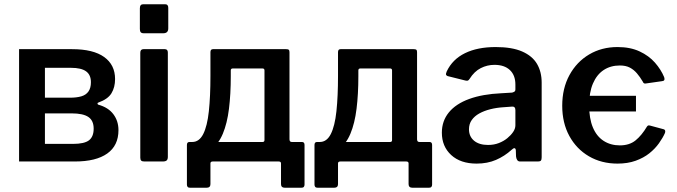

<svg xmlns="http://www.w3.org/2000/svg" viewBox="-20 -762 3195 906"><path d="M70 0V-530H320Q420 -530 471.5 -493Q523 -456 523 -389Q523 -350 506 -322Q489 -294 444 -278Q440 -277 440 -273.5Q440 -270 444 -268Q491 -255 515 -223Q539 -191 539 -148Q539 -75 486 -37.5Q433 0 334 0ZM324 -83Q378 -83 400 -100Q422 -117 422 -155Q422 -193 397 -210Q372 -227 318 -227H192V-83ZM310 -301Q342 -301 364 -307.5Q386 -314 397.5 -330.5Q409 -347 409 -374Q409 -409 386 -425.5Q363 -442 315 -442H192V-301Z M772 -22Q772 -10 766.5 -5Q761 0 748 0H661Q650 0 646 -4.5Q642 -9 642 -18V-513Q642 -530 657 -530H758Q772 -530 772 -514ZM774 -628Q774 -605 750 -605H659Q648 -605 644 -610Q640 -615 640 -625V-723Q640 -742 656 -742H759Q774 -742 774 -725Z M878 124Q869 124 865.5 120Q862 116 862 109V-78Q862 -92 874 -92H1219Q1228 -92 1228 -101V-430Q1228 -439 1218 -439H1079Q1069 -439 1069 -430L973 -516Q973 -530 985 -530H1330Q1340 -530 1343 -527Q1346 -524 1346 -515V-105Q1346 -92 1357 -92H1405Q1417 -92 1417 -78V109Q1417 116 1413.5 120Q1410 124 1401 124H1325Q1306 124 1306 107V9Q1306 0 1295 0H984Q973 0 973 9V107Q973 124 954 124ZM889 -40 887 -92Q920 -92 939 -129.5Q958 -167 965.5 -237Q973 -307 973 -404V-516H1069V-402Q1069 -318 1060.5 -249Q1052 -180 1031.5 -131Q1011 -82 976 -57.5Q941 -33 889 -40Z M1480 124Q1471 124 1467.5 120Q1464 116 1464 109V-78Q1464 -92 1476 -92H1821Q1830 -92 1830 -101V-430Q1830 -439 1820 -439H1681Q1671 -439 1671 -430L1575 -516Q1575 -530 1587 -530H1932Q1942 -530 1945 -527Q1948 -524 1948 -515V-105Q1948 -92 1959 -92H2007Q2019 -92 2019 -78V109Q2019 116 2015.5 120Q2012 124 2003 124H1927Q1908 124 1908 107V9Q1908 0 1897 0H1586Q1575 0 1575 9V107Q1575 124 1556 124ZM1491 -40 1489 -92Q1522 -92 1541 -129.5Q1560 -167 1567.5 -237Q1575 -307 1575 -404V-516H1671V-402Q1671 -318 1662.5 -249Q1654 -180 1633.5 -131Q1613 -82 1578 -57.5Q1543 -33 1491 -40Z M2394 -55Q2361 -25 2320.5 -7.5Q2280 10 2229 10Q2153 10 2109 -30.5Q2065 -71 2065 -136Q2065 -191 2098 -231.5Q2131 -272 2194 -295Q2257 -318 2346 -322L2396 -325Q2401 -326 2406.5 -329Q2412 -332 2412 -340V-363Q2412 -407 2386 -431.5Q2360 -456 2313 -456Q2279 -456 2248.5 -440.5Q2218 -425 2196 -390Q2192 -384 2188.5 -382Q2185 -380 2176 -382L2092 -403Q2087 -405 2085 -409Q2083 -413 2088 -425Q2115 -482 2174 -511Q2233 -540 2319 -540Q2396 -540 2444 -519Q2492 -498 2514 -460.5Q2536 -423 2536 -372V-20Q2536 -9 2532.5 -4.5Q2529 0 2519 0H2434Q2425 0 2420.5 -7Q2416 -14 2415 -24L2414 -54Q2411 -71 2394 -55ZM2412 -242Q2412 -260 2397 -259L2356 -256Q2323 -254 2293.5 -246.5Q2264 -239 2241.5 -226.5Q2219 -214 2206 -195.5Q2193 -177 2193 -152Q2193 -118 2217 -98Q2241 -78 2283 -78Q2311 -78 2334 -87Q2357 -96 2374 -110Q2391 -124 2401.5 -139.5Q2412 -155 2412 -171V-242Z M2700 -236V-310H2981V-236ZM2894 -540Q2954 -540 2998 -519.5Q3042 -499 3070.5 -466.5Q3099 -434 3114 -398Q3120 -380 3104 -379L3027 -368Q3017 -366 3013 -377Q3000 -399 2985.5 -416Q2971 -433 2952 -443Q2933 -453 2905 -453Q2861 -453 2828.5 -431.5Q2796 -410 2778 -368Q2760 -326 2760 -265Q2760 -203 2777.5 -161Q2795 -119 2828 -97.5Q2861 -76 2905 -76Q2950 -76 2979 -99.5Q3008 -123 3033 -165Q3036 -169 3039 -170Q3042 -171 3049 -169L3112 -152Q3122 -149 3118 -135Q3108 -112 3089.5 -86Q3071 -60 3044 -38.5Q3017 -17 2979.5 -3.5Q2942 10 2894 10Q2818 10 2759 -24.5Q2700 -59 2666.5 -120.5Q2633 -182 2633 -263Q2633 -345 2667 -407.5Q2701 -470 2760 -505Q2819 -540 2894 -540Z"/></svg>

Font: Libre Franklin SemiBold
Style: Regular
Weight: 600
Designer: Pablo Impallari, Rodrigo Fuenzalida, Nhung Nguyen
Foundry: Impallari Type
Version: Version 3.000